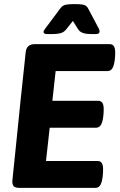

<svg xmlns="http://www.w3.org/2000/svg" viewBox="-20 -915 586 935"><path d="M515 -700Q541 -700 541 -660Q541 -621 533 -595Q525 -569 503 -569H251L235 -424H459Q485 -424 485 -384Q485 -345 477 -319Q469 -293 447 -293H222L204 -131H456Q482 -131 482 -91Q482 -52 474 -26Q466 0 444 0H76Q56 0 48 -7Q40 -14 40 -32Q40 -33 43.5 -68Q47 -103 53 -159Q59 -215 65.5 -281.5Q72 -348 79 -414.5Q86 -481 92 -537Q98 -593 101.5 -626.5Q105 -660 105 -660Q109 -700 149 -700ZM349 -895Q371 -895 385.5 -892Q400 -889 408 -876L462 -774Q465 -767 465 -762Q465 -749 446 -749H424Q402 -749 385.5 -754Q369 -759 360 -773L335 -813L304 -774Q291 -757 273.5 -753Q256 -749 235 -749H211Q192 -749 192 -759Q192 -766 199 -774L275 -876Q285 -889 300.5 -892Q316 -895 338 -895Z"/></svg>

Font: Asap VF Beta
Style: Italic
Weight: 400
Italic angle: -6°
Designer: Pablo Cosgaya
Foundry: Pablo Cosgaya
Version: Version 1.007